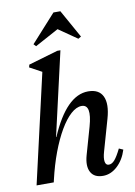

<svg xmlns="http://www.w3.org/2000/svg" viewBox="-106 -1060 801 1139"><g transform="rotate(-10 294.5 -490.0)"><path d="M21.8 0 180.2 -691.4 203.5 -640.8 99.7 -697 103.8 -713.1 281.2 -765H300.3L125.3 0ZM420.7 12.7Q367.4 12.7 347.4 -24.5Q327.4 -61.7 345.3 -125.1L392 -289.3Q428.1 -417.8 366.2 -417.8Q334.8 -417.8 301.4 -387.7Q268 -357.7 235.9 -302.8Q203.8 -247.8 176.3 -174.7Q148.9 -101.6 128.7 -14.8H81.1L137.7 -262.5H187.5Q288 -496.3 419.2 -496.3Q484.6 -496.3 506.8 -449.4Q529.1 -402.4 504.7 -317L450.7 -127.5Q439.9 -90.4 443.7 -68.6Q447.5 -46.7 465.6 -46.7Q484.4 -46.7 501.1 -65.9Q517.9 -85.1 540.4 -130.8L565.4 -119.8Q546.8 -60.2 507.3 -23.7Q467.9 12.7 420.7 12.7ZM162.5 -813.8 149.1 -827.7 298.4 -993H340.1L434.5 -823.9L417.1 -813.8L297.2 -896.7H315.3Z"/></g></svg>

Font: Platypi Light
Style: Italic
Weight: 300
Italic angle: -13°
Designer: David Sargent
Foundry: Bolt Cutter Type
Version: Version 1.200